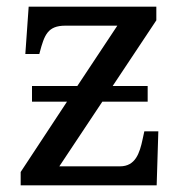

<svg xmlns="http://www.w3.org/2000/svg" viewBox="-20 -556 551 576"><path d="M42 0H450L455 -162H413L408 -139C399 -96 386 -57 340 -57H158L287 -251H423V-298H318L449 -495V-536H66L56 -394H98L99 -398C113 -451 123 -479 176 -479H332L212 -298H76V-251H181L42 -40Z"/></svg>

Font: Noto Serif Thai
Style: Regular
Weight: 400
Designer: Monotype Design Team
Foundry: Monotype Imaging Inc.
Version: Version 1.901